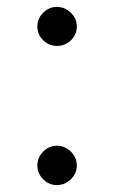

<svg xmlns="http://www.w3.org/2000/svg" viewBox="-20 -530 332 560"><path d="M146 -396Q123 -396 106 -412.6Q88.9 -429.2 88.9 -453.1Q88.9 -476.1 106 -492.9Q123 -509.8 146 -509.8Q168.9 -509.8 186.5 -492.9Q204.1 -476.1 204.1 -453.1Q204.1 -429.2 187 -412.6Q169.9 -396 146 -396ZM88.9 -46.9Q88.9 -70.8 106 -87.9Q123 -105 146 -105Q168.9 -105 186.5 -87.9Q204.1 -70.8 204.1 -46.9Q204.1 -23.9 186.5 -7.1Q168.9 9.8 146 9.8Q123 9.8 106 -7.1Q88.9 -23.9 88.9 -46.9Z"/></svg>

Font: ø
Style: ø
Weight: 400
Designer: Samuel Oakes
Foundry: Samuel Oakes
Version: Version 1.000;PS 001.000;hotconv 1.0.88;makeotf.lib2.5.64775